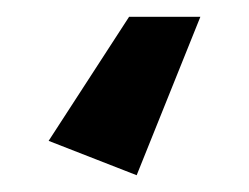

<svg xmlns="http://www.w3.org/2000/svg" viewBox="-20 -20 297 229"><path d="M134 0H219L143 189L38 148Z"/></svg>

Font: Roundo SemiBold
Style: Regular
Weight: 600
Designer: Namrata Goyal (Gurmukhi), Shiva Nallaperumal (Latin)
Foundry: Indian Type Foundry
Version: Version 1.000;PS 1.0;hotconv 1.0.88;makeotf.lib2.5.647800